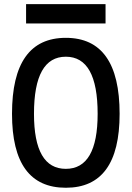

<svg xmlns="http://www.w3.org/2000/svg" viewBox="-20 -883 626 913"><path d="M293 9.8C462.9 9.8 548.8 -106.4 548.8 -341.8C548.8 -583 462.9 -703.1 293 -703.1C123 -703.1 37.1 -583 37.1 -341.8C37.1 -106.4 123 9.8 293 9.8ZM293 -80.1C192.4 -80.1 141.6 -167 141.6 -341.8C141.6 -523.4 192.4 -613.3 293 -613.3C393.6 -613.3 444.3 -523.4 444.3 -341.8C444.3 -167 393.6 -80.1 293 -80.1ZM104 -771.5H481.9V-863.3H104Z"/></svg>

Font: Cascadia Mono NF
Style: Regular
Weight: 400
Monospace: yes
Designer: Aaron Bell
Foundry: Saja Typeworks
Version: Version 2404.023